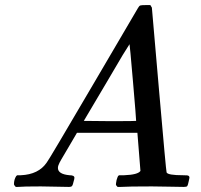

<svg xmlns="http://www.w3.org/2000/svg" viewBox="-20 -736 790 756"><path d="M42 0Q35 -7 35 -11Q35 -29 44 -43L48 -46H62Q132 -49 164 -96Q170 -102 345.5 -401.5Q521 -701 523 -704Q528 -713 532.5 -714.5Q537 -716 555 -716H572Q578 -707 578 -706L606 -383Q634 -60 636 -57Q641 -46 701 -46Q712 -46 716.5 -45.5Q721 -45 723.5 -43Q726 -41 726 -36Q726 -34 723 -22Q720 -7 717.5 -3.5Q715 0 704 0Q686 0 644.5 -1Q603 -2 578 -2Q484 -2 455 0H443Q437 -6 436.5 -8.5Q436 -11 439 -27Q443 -40 445 -43L449 -46H469Q523 -48 533 -63L521 -213H283L249 -155Q213 -95 212 -90Q208 -82 208 -75Q208 -50 254 -46Q273 -46 273 -36Q273 -31 270 -22Q267 -8 264 -4Q261 0 251 0Q234 0 197 -1Q160 -2 141 -2Q70 -2 50 0ZM516 -260Q516 -271 503.5 -416Q491 -561 490 -562L463 -519Q447 -492 400 -412L310 -260L413 -259Q516 -259 516 -260Z"/></svg>

Font: MathJax_Math
Style: Italic
Weight: 400
Version: Version 1.1